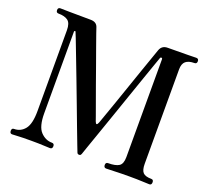

<svg xmlns="http://www.w3.org/2000/svg" viewBox="-123 -880 1123 1033"><g transform="rotate(20 438.0 -363.0)"><path d="M42 0Q29 0 29 -16Q29 -31 42 -31Q80 -31 104 -61Q128 -91 128 -165V-627Q128 -668 109 -682Q90 -696 55 -696Q41 -696 41 -711Q41 -726 55 -726Q63 -726 108.5 -725Q154 -724 228 -724Q262 -724 271 -698Q273 -692 282.5 -664Q292 -636 307.5 -593.5Q323 -551 340.5 -501.5Q358 -452 375.5 -403Q393 -354 408 -313Q423 -272 432 -246.5Q441 -221 442 -218Q451 -195 461 -221Q463 -227 475.5 -262Q488 -297 506 -348.5Q524 -400 543.5 -457Q563 -514 581 -565.5Q599 -617 611.5 -652.5Q624 -688 626 -694Q637 -724 670 -724Q744 -724 785 -725Q826 -726 833 -726Q847 -726 847 -711Q847 -696 833 -696Q800 -696 783.5 -682Q767 -668 767 -636V-95Q767 -59 780.5 -45Q794 -31 828 -31Q841 -31 841 -16Q841 0 828 0Q818 0 788 -1.5Q758 -3 712 -3Q667 -3 629.5 -1.5Q592 0 581 0Q567 0 567 -16Q567 -31 581 -31Q623 -31 642.5 -43.5Q662 -56 662 -95V-656Q662 -662 657 -662.5Q652 -663 650 -659Q649 -656 636.5 -621Q624 -586 605 -531Q586 -476 563 -410Q540 -344 517.5 -278.5Q495 -213 475.5 -158Q456 -103 444 -68Q432 -33 431 -30Q428 -23 425.5 -21.5Q423 -20 418 -20Q409 -20 406 -29Q405 -31 392 -65Q379 -99 358.5 -153Q338 -207 314 -271Q290 -335 265.5 -399Q241 -463 220.5 -516.5Q200 -570 187.5 -602.5Q175 -635 174 -636Q173 -639 169.5 -638Q166 -637 166 -633V-166Q166 -90 194 -60.5Q222 -31 259 -31Q273 -31 273 -16Q273 0 259 0Q249 0 222 -1.5Q195 -3 151 -3Q99 -3 76 -1.5Q53 0 42 0Z"/></g></svg>

Font: Zen Old Mincho SemiBold
Style: Regular
Weight: 600
Version: Version 1.500